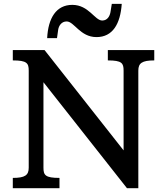

<svg xmlns="http://www.w3.org/2000/svg" viewBox="-20 -998 880 1018"><path d="M47.9 0H295.4V-54.7C220.2 -54.7 210.4 -69.3 210.4 -108.9V-562L653.3 0H713.4V-623.5C713.4 -663.1 732.9 -677.7 797.9 -677.7V-732.4H551.8V-677.7C626.5 -677.7 635.3 -663.1 635.3 -623.5V-200.7L216.3 -732.4H47.9V-677.7C122.6 -677.7 132.3 -663.1 132.3 -623.5V-108.9C132.3 -69.3 112.8 -54.7 47.9 -54.7ZM491.7 -801.3C577.6 -801.3 618.2 -871.6 625.5 -977.5H572.8L565.4 -932.1C561.5 -912.1 549.3 -889.2 522 -889.2C482.4 -889.2 450.7 -972.2 363.3 -972.2C277.8 -972.2 235.4 -901.9 230 -795.9H282.2L288.6 -841.3C292 -861.8 306.2 -884.3 333.5 -884.3C373.5 -884.3 404.8 -801.3 491.7 -801.3Z"/></svg>

Font: Arbutus Slab
Style: Regular
Weight: 400
Designer: Karolina Lach
Foundry: Karolina Lach
Version: Version 1.001